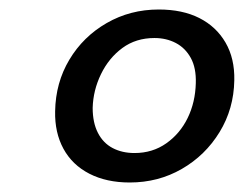

<svg xmlns="http://www.w3.org/2000/svg" viewBox="-20 -732 513 404"><path d="M253 -348Q204 -348 168 -366.5Q132 -385 113.5 -419Q95 -453 96 -498Q97 -558 126 -606.5Q155 -655 204.5 -683.5Q254 -712 314 -712Q364 -712 399.5 -694Q435 -676 454.5 -642.5Q474 -609 473 -563Q472 -503 442 -454Q412 -405 362.5 -376.5Q313 -348 253 -348ZM263 -410Q301 -410 330 -430.5Q359 -451 375 -484Q391 -517 392 -557Q393 -589 381.5 -610Q370 -631 350 -641.5Q330 -652 305 -652Q266 -652 237.5 -631Q209 -610 192.5 -576Q176 -542 175 -505Q175 -474 186 -452.5Q197 -431 217 -420.5Q237 -410 263 -410Z"/></svg>

Font: DM Sans 20pt Medium
Style: Italic
Weight: 500
Italic angle: -10°
Version: Version 4.004;gftools[0.9.30]